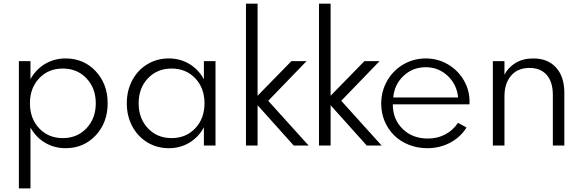

<svg xmlns="http://www.w3.org/2000/svg" viewBox="-20 -802 3207 1058"><path d="M84 -465.3H147.9V-365.7Q177.7 -419.9 228.5 -450Q279.3 -480 341.3 -480Q441.4 -480 507.3 -409.7Q573.2 -339.4 573.2 -232.9Q573.2 -126.5 507.3 -55.9Q441.4 14.6 341.3 14.6Q279.3 14.6 228.5 -15.4Q177.7 -45.4 147.9 -99.6V236.3H84ZM326.2 -41Q405.3 -41 456.5 -95.2Q507.8 -149.4 507.8 -232.9Q507.8 -316.4 456.5 -370.4Q405.3 -424.3 326.2 -424.3Q246.6 -424.3 195.8 -370.6Q145 -316.9 145 -232.9Q145 -148.9 195.8 -95Q246.6 -41 326.2 -41Z M910.6 14.6Q844.7 14.6 791.7 -17.6Q738.8 -49.8 708.7 -106.4Q678.7 -163.1 678.7 -232.9Q678.7 -302.7 708.7 -359.4Q738.8 -416 791.7 -448Q844.7 -480 910.6 -480Q972.7 -480 1023.2 -449.7Q1073.7 -419.4 1103.5 -365.2V-465.3H1167.5V0H1103.5V-100.1Q1073.7 -45.9 1023.2 -15.6Q972.7 14.6 910.6 14.6ZM925.3 -41Q1004.9 -41 1055.9 -95Q1106.9 -148.9 1106.9 -232.9Q1106.9 -316.9 1055.9 -370.6Q1004.9 -424.3 925.3 -424.3Q846.2 -424.3 795.2 -370.6Q744.1 -316.9 744.1 -232.9Q744.1 -148.9 795.2 -95Q846.2 -41 925.3 -41Z M1335.4 -781.7H1399.4V-274.4L1585.9 -465.3H1669.4L1458 -246.6L1680.7 0H1598.6L1399.4 -222.2V0H1335.4Z M1737.8 -781.7H1801.8V-274.4L1988.3 -465.3H2071.8L1860.4 -246.6L2083 0H2001L1801.8 -222.2V0H1737.8Z M2080.6 -230.5Q2080.6 -299.8 2113.8 -357.4Q2147 -415 2203.4 -447.5Q2259.8 -480 2326.2 -480Q2393.1 -480 2448.7 -447Q2504.4 -414.1 2535.9 -359.6Q2567.4 -305.2 2567.4 -242.2Q2567.4 -231.9 2566.9 -227.1H2144.5Q2144.5 -144.5 2198.7 -91.6Q2252.9 -38.6 2337.4 -38.6Q2390.1 -38.6 2432.6 -60.8Q2475.1 -83 2503.9 -125L2550.8 -99.6Q2517.6 -45.9 2460.4 -15.6Q2403.3 14.6 2334.5 14.6Q2279.8 14.6 2232.4 -4.4Q2185.1 -23.4 2151.9 -56.2Q2118.7 -88.9 2099.6 -134Q2080.6 -179.2 2080.6 -230.5ZM2325.7 -431.6Q2254.9 -431.6 2204.1 -384.3Q2153.3 -336.9 2147 -265.1H2504.4Q2497.1 -337.4 2446.5 -384.5Q2396 -431.6 2325.7 -431.6Z M2695.8 -465.3H2759.8V-390.1Q2779.3 -429.7 2820.3 -454.8Q2861.3 -480 2918.5 -480Q2998.5 -480 3044.2 -429.7Q3089.8 -379.4 3089.8 -290.5V0H3026.4V-278.8Q3026.4 -350.1 2992.7 -388.9Q2959 -427.7 2897.9 -427.7Q2832.5 -427.7 2796.1 -385Q2759.8 -342.3 2759.8 -271V0H2695.8Z"/></svg>

Font: Spartan MB
Style: Regular
Weight: 400
Designer: Matt Bailey, Mirko Velimirovic
Foundry: Matt Bailey
Version: Version 1.005